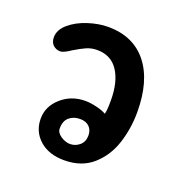

<svg xmlns="http://www.w3.org/2000/svg" viewBox="-92 -542 612 633"><g transform="rotate(20 214.0 -225.5)"><path d="M99 -344Q89 -337 79 -332Q69 -327 62 -327Q48 -327 37.5 -336.5Q27 -346 27 -364Q27 -390 52 -411.5Q77 -433 114 -445Q151 -457 184 -457Q273 -457 321.5 -396Q370 -335 370 -225Q370 -168 353 -115.5Q336 -63 297 -28.5Q258 6 197 6Q143 6 110.5 -23Q78 -52 78 -97Q78 -140 113 -171Q148 -202 197 -202Q215 -202 237.5 -196.5Q260 -191 271 -184Q272 -186 273.5 -197Q275 -208 275 -232Q275 -297 250 -335Q225 -373 176 -373Q156 -373 139 -365.5Q122 -358 99 -344ZM201 -140Q178 -140 163 -127Q148 -114 148 -88Q148 -73 164.5 -62Q181 -51 197 -51Q216 -51 230.5 -63.5Q245 -76 245 -98Q245 -117 233.5 -128.5Q222 -140 201 -140Z"/></g></svg>

Font: Itim
Style: Regular
Weight: 400
Designer: Suppakit Chalermlarp
Version: Version 1.002g